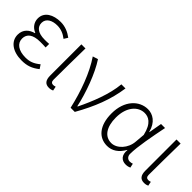

<svg xmlns="http://www.w3.org/2000/svg" viewBox="85 -1245 1955 1955"><g transform="rotate(45 1062.5 -267.0)"><path d="M270 13C348 13 401 -6 463 -55L435 -97C381 -52 336 -36 277 -36C177 -36 116 -79 116 -149C116 -217 168 -256 270 -256C296 -256 319 -256 350 -254V-305C323 -303 307 -303 287 -303C185 -303 143 -345 143 -402C143 -466 203 -497 276 -497C329 -497 373 -479 417 -445L443 -487C395 -523 340 -547 276 -547C171 -547 84 -500 84 -407C84 -354 115 -307 170 -285V-280C110 -265 56 -223 56 -145C56 -50 140 13 270 13Z M663 13C686 13 702 8 714 2L705 -44C692 -40 683 -38 673 -38C653 -38 639 -50 639 -78C639 -225 642 -379 644 -534H585V-85C585 -19 610 13 663 13Z M964 0H1024C1128 -184 1194 -349 1220 -534H1161C1147 -380 1077 -205 1006 -60H1001C967 -219 893 -423 811 -547L754 -529C849 -390 920 -194 964 0Z M1500 13C1572 13 1632 -27 1675 -104H1678C1669 -26 1710 13 1768 13C1794 13 1812 7 1825 1L1815 -45C1804 -41 1790 -38 1777 -38C1748 -38 1724 -60 1724 -95C1724 -200 1760 -385 1790 -534H1732L1707 -392H1704C1676 -505 1601 -547 1532 -547C1409 -547 1299 -440 1299 -254C1299 -78 1382 13 1500 13ZM1510 -38C1415 -38 1360 -121 1360 -255C1360 -411 1444 -496 1535 -496C1587 -496 1654 -472 1686 -331L1677 -226C1670 -123 1590 -38 1510 -38Z M2033 13C2056 13 2072 8 2084 2L2075 -44C2062 -40 2053 -38 2043 -38C2023 -38 2009 -50 2009 -78C2009 -225 2012 -379 2014 -534H1955V-85C1955 -19 1980 13 2033 13Z"/></g></svg>

Font: GenYoGothic2 TW L
Style: Regular
Weight: 300
Version: Version 2.100;PS 2.1;hotconv 16.6.51;makeotf.lib2.5.65220 DE